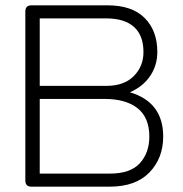

<svg xmlns="http://www.w3.org/2000/svg" viewBox="-20 -700 687 720"><path d="M75 -23V-657Q75 -680 98 -680H384Q475 -680 522.5 -632.5Q570 -585 570 -505Q570 -455 543 -415Q516 -375 467 -354Q592 -317 592 -188Q592 -107 540.5 -53.5Q489 0 391 0H98Q75 0 75 -23ZM379 -378Q445 -378 481.5 -414.5Q518 -451 518 -505Q518 -567 482.5 -599Q447 -631 378 -631H129V-378ZM392 -49Q469 -49 504.5 -88Q540 -127 540 -188Q540 -259 496 -294Q452 -329 372 -329H129V-49Z"/></svg>

Font: Mitr ExtraLight
Style: Regular
Weight: 250
Designer: Thanarat Vachiruckul
Foundry: Cadson Demak Co.,Ltd.
Version: Version 1.000